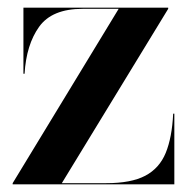

<svg xmlns="http://www.w3.org/2000/svg" viewBox="-20 -480 492 500"><path d="M195 -457Q115.5 -457 82 -410.4Q48.5 -363.8 44 -288H41V-460H418V-457L141 -3H257Q321.5 -3 358.4 -22.4Q395.2 -41.9 411.6 -81.9Q428 -122 431 -184H434V0H13V-3L289 -457Z"/></svg>

Font: Bodoni* 72 Medium
Style: Regular
Weight: 500
Version: Version 1.002; ttfautohint (v0.97) -l 8 -r 50 -G 200 -x 14 -